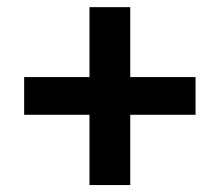

<svg xmlns="http://www.w3.org/2000/svg" viewBox="-20 -620 626 547"><path d="M234.9 -92.8V-293H48.8V-400.4H234.9V-599.6H351.1V-400.4H537.1V-293H351.1V-92.8Z"/></svg>

Font: Caskaydia Cove SemiBold
Style: Regular
Weight: 600
Monospace: yes
Designer: Aaron Bell
Foundry: Saja Typeworks
Version: Version 4.300; ttfautohint (v1.8.3)